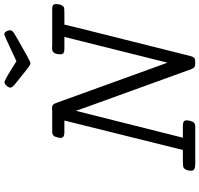

<svg xmlns="http://www.w3.org/2000/svg" viewBox="-38 -914 952 917"><g transform="rotate(-90 438.5 -456.0)"><path d="M81.1 -18.1Q81.1 -45.9 95.2 -55.2Q101.1 -59.1 123 -59.1H180.2L320.8 -625H264.2Q238.3 -625 237.8 -642.1Q237.8 -649.9 241.2 -660.2Q243.2 -668 244.6 -671.4Q246.1 -674.8 251.5 -679Q256.8 -683.1 267.1 -683.1H367.2Q368.2 -683.1 372.1 -683.6Q376 -684.1 377 -684.1Q381.8 -684.1 386 -683.6Q390.1 -683.1 393.1 -681.2Q396 -679.2 397.5 -678Q398.9 -676.8 400.9 -672.9Q402.8 -668.9 403.3 -667.5Q403.8 -666 406 -659.9Q408.2 -653.8 409.2 -651.9L579.1 -182.1L597.2 -132.8L720.2 -625H661.1Q637.2 -625 637.2 -643.1Q637.2 -676.3 654.8 -682.1Q662.6 -684.1 668.9 -684.1Q669.9 -684.1 674.1 -683.6Q678.2 -683.1 679.2 -683.1H856.9Q877 -683.1 877 -666Q877 -637.2 862.8 -627.9Q858.9 -625 835.9 -625H778.8L764.2 -563L628.9 -22.9Q625 -8.8 619.4 -4.4Q613.8 0 599.1 0H596.2Q583 0 576.9 -3.4Q570.8 -6.8 565.9 -20L387.2 -513.2Q373 -551.3 367.2 -569.8L238.8 -59.1H296.9Q321.8 -59.1 321.8 -41Q321.8 -32.2 317.4 -18.6Q313 -4.9 304.2 -2Q296.4 0 290 0H113.8Q81.1 0 81.1 -18.1ZM503.9 -911.1Q515.1 -911.1 604 -854Q728 -912.1 731.9 -912.1Q740.7 -912.1 746.3 -903.1Q752 -894 752 -884.8Q752 -875 740.5 -866.9Q729 -858.9 632.8 -805.2Q600.6 -787.1 594.2 -787.1Q588.4 -787.1 577.1 -795.2Q565.9 -803.2 492.2 -862.8Q478 -875 478 -883.1Q478 -891.1 487.1 -901.1Q496.1 -911.1 503.9 -911.1Z"/></g></svg>

Font: CMU Concrete
Style: Italic
Weight: 500
Italic angle: -14.04°
Version: Version 0.7.0